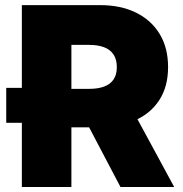

<svg xmlns="http://www.w3.org/2000/svg" viewBox="-20 -748 732 768"><path d="M185.5 -256.8H4.9V-396.5H185.5ZM67.4 0V-727.5H380.4Q462.4 -727.5 523.4 -697.8Q584.5 -668 618.4 -612.5Q652.3 -557.1 652.3 -479.5Q652.3 -401.9 617.4 -347.9Q582.5 -293.9 519.8 -266.4Q457 -238.8 373 -238.8H187.5V-392.6H336.9Q371.6 -392.6 396.2 -401.6Q420.9 -410.6 434.1 -429.9Q447.3 -449.2 447.3 -479.5Q447.3 -510.3 434.1 -530Q420.9 -549.8 396.2 -559.1Q371.6 -568.4 336.9 -568.4H265.6V0ZM461.9 0 286.6 -333.5H496.1L676.8 0Z"/></svg>

Font: Inter 16pt Black
Style: Regular
Weight: 900
Version: Version 4.001;git-66647c0bb